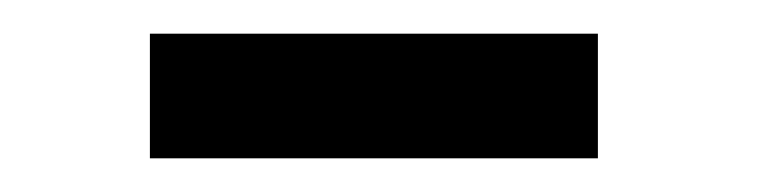

<svg xmlns="http://www.w3.org/2000/svg" viewBox="-20 -712 461 114"><path d="M69 -618V-692H335V-618Z"/></svg>

Font: Piazzolla 24pt SemiBold
Style: Regular
Weight: 600
Designer: Juan Pablo del Peral
Foundry: Huerta Tipografica
Version: Version 2.005